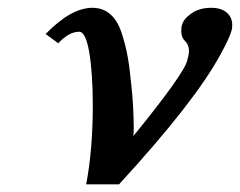

<svg xmlns="http://www.w3.org/2000/svg" viewBox="-20 -465 621 497"><path d="M526.9 -444.8Q552.7 -444.8 566.9 -432.4Q581.1 -419.9 581.1 -400.9Q581.1 -393.1 580.1 -388.2Q574.2 -366.2 550.8 -324.2Q484.9 -202.1 288.1 12.2H203.1Q220.2 -77.6 220.2 -192.9Q220.2 -273.9 211.2 -328.4Q202.1 -382.8 185.1 -382.8Q158.2 -382.8 130.9 -353L98.1 -377Q164.1 -444.8 219.2 -444.8Q246.1 -444.8 265.1 -428.5Q284.2 -412.1 294.7 -380.1Q305.2 -348.1 310.5 -318.1Q315.9 -288.1 319.8 -246.1Q325.7 -194.3 326.2 -134.8Q326.2 -119.6 325.2 -112.8Q458 -275.9 464.8 -309.1Q468.8 -322.3 469.2 -333Q469.2 -349.1 458 -359.9Q449.2 -368.7 449.2 -384.8Q449.2 -396 451.2 -400.9Q455.1 -416 475.6 -430.4Q496.1 -444.8 526.9 -444.8Z"/></svg>

Font: Linux Libertine O
Style: Semibold Italic
Weight: 600
Italic angle: -11.5°
Designer: Philipp H. Poll
Foundry: Philipp H. Poll
Version: Version 5.1.2